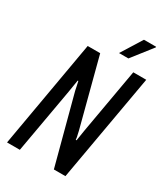

<svg xmlns="http://www.w3.org/2000/svg" viewBox="-212 -969 931 1065"><g transform="rotate(30 254.0 -436.5)"><path d="M13 0 133 -687H213L326 -255Q327 -249 329.5 -239Q332 -229 334 -219Q336 -209 336 -203H341Q343 -217 346.5 -237.5Q350 -258 352 -272L425 -687H508L387 0H313L197 -437Q195 -447 191.5 -463.5Q188 -480 185 -493H181Q179 -479 175 -456Q171 -433 168 -413L95 0ZM303 -740 386 -873H464V-869L363 -740Z"/></g></svg>

Font: Archivo ExtraCondensed
Style: Italic
Weight: 400
Width: 2
Italic angle: -10°
Designer: Hector Gatti
Foundry: Omnibus-Type
Version: Version 2.001